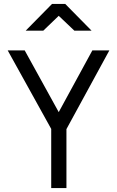

<svg xmlns="http://www.w3.org/2000/svg" viewBox="-20 -951 592 971"><path d="M316 0H239V-299L19 -696H105L277 -384L447 -696H533L316 -298ZM243 -931H310L443 -796H356L277 -871L199 -796H110Z"/></svg>

Font: TitilliumText22L 400 wt
Style: 400 wt
Weight: 400
Designer: Campivisivi
Foundry: Campivisivi
Version: 1.000